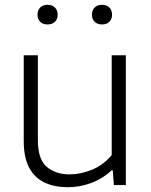

<svg xmlns="http://www.w3.org/2000/svg" viewBox="-20 -772 632 801"><path d="M262 9Q208 9 166.8 -10Q125.5 -29 102.2 -71.5Q79 -114 79 -184.5V-541.5H138V-187Q138 -107.5 175 -76Q212 -44.5 271 -44.5Q315 -44.5 362.8 -63.5Q410.5 -82.5 446 -125V-541.5H505V0H455L450.5 -61.5H446Q408.5 -26.5 361 -8.8Q313.5 9 262 9ZM405.5 -670Q386.5 -670 375 -681Q363.5 -692 363.5 -710.5Q363.5 -729.5 375 -740.8Q386.5 -752 405.5 -752Q425 -752 436.2 -740.8Q447.5 -729.5 447.5 -710.5Q447.5 -692 436.2 -681Q425 -670 405.5 -670ZM178.5 -670Q159 -670 147.8 -681Q136.5 -692 136.5 -710.5Q136.5 -729.5 147.8 -740.8Q159 -752 178.5 -752Q197.5 -752 209 -740.8Q220.5 -729.5 220.5 -710.5Q220.5 -692 209 -681Q197.5 -670 178.5 -670Z"/></svg>

Font: Encode Sans Semi Expanded Light
Style: Regular
Weight: 300
Width: 6
Designer: Multiple Designers
Foundry: Impallari Type
Version: Version 3.000; ttfautohint (v1.8.3) -l 8 -r 50 -G 200 -x 14 